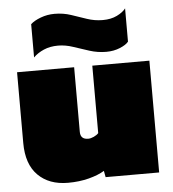

<svg xmlns="http://www.w3.org/2000/svg" viewBox="-52 -754 729 811"><g transform="rotate(-5 313.0 -348.0)"><path d="M413 -527Q377 -527 342.5 -538Q308 -549 275.5 -560Q243 -571 212 -571Q178 -571 151.5 -559.5Q125 -548 107 -530V-671Q122 -685 150 -695.5Q178 -706 209 -706Q246 -706 278.5 -695Q311 -684 343.5 -673Q376 -662 410 -662Q445 -662 470.5 -674.5Q496 -687 508 -703V-562Q498 -549 471.5 -538Q445 -527 413 -527ZM204 10Q124 10 77 -37Q30 -84 30 -174V-474H272V-200Q272 -168 305 -168Q316 -168 329 -174Q342 -180 349 -188V-474H591V0H364L359 -27Q333 -11 292.5 -0.5Q252 10 204 10Z"/></g></svg>

Font: Kanit Black
Style: Regular
Weight: 900
Designer: Katatrad Team
Foundry: CadsonDemak
Version: Version 2.000; ttfautohint (v1.8.3)